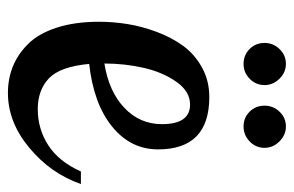

<svg xmlns="http://www.w3.org/2000/svg" viewBox="-149 -590 745 487"><g transform="rotate(90 223.5 -346.5)"><path d="M358.9 -375Q358.9 -305.2 301 -258.3Q243.2 -211.4 142.1 -200.2Q148.9 -126.5 178.7 -98.1Q208.5 -69.8 256.8 -69.8Q307.1 -69.8 348.4 -96.4Q389.6 -123 415 -179.2H446.8Q420.4 -103 355.2 -48.6Q290 5.9 215.8 5.9Q179.7 5.9 148.7 -6.6Q117.7 -19 91.6 -45.2Q65.4 -71.3 50.3 -117.4Q35.2 -163.6 35.2 -225.1Q35.2 -260.7 41 -297.4Q46.9 -334 61 -371.8Q75.2 -409.7 96.4 -438.7Q117.7 -467.8 151.1 -486.3Q184.6 -504.9 226.1 -504.9Q358.9 -504.9 358.9 -375ZM141.1 -238.8Q211.9 -250 253.4 -289.3Q294.9 -328.6 294.9 -384.8Q294.9 -456.1 245.1 -456.1Q211.9 -456.1 187.5 -421.4Q163.1 -386.7 152.1 -338.6Q141.1 -290.5 141.1 -238.8ZM88.9 -645Q88.9 -667 104.5 -683.1Q120.1 -699.2 142.1 -699.2Q163.6 -699.2 179.7 -682.9Q195.8 -666.5 195.8 -645Q195.8 -623 179.9 -607.4Q164.1 -591.8 142.1 -591.8Q119.6 -591.8 104.2 -607.2Q88.9 -622.6 88.9 -645ZM248 -645Q248 -667 263.4 -683.1Q278.8 -699.2 300.8 -699.2Q322.3 -699.2 338.6 -682.9Q355 -666.5 355 -645Q355 -623 338.9 -607.4Q322.8 -591.8 300.8 -591.8Q278.3 -591.8 263.2 -607.2Q248 -622.6 248 -645Z"/></g></svg>

Font: Lobster Two
Style: Regular
Weight: 400
Designer: Pablo Impallari
Foundry: Pablo Impallari. www.impallari.com
Version: Version 1.006